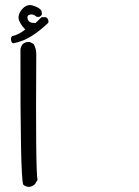

<svg xmlns="http://www.w3.org/2000/svg" viewBox="-20 -568 540 747"><path d="M91.8 159.2Q79.1 158.2 70.3 150.4Q58.6 118.2 59.6 -376Q61.5 -387.7 68.4 -396.5Q79.1 -406.2 96.7 -404.3L111.3 -396.5Q122.1 -377 121.1 -352.5Q118.2 97.7 126 131.8L116.2 148.4Q105.5 158.2 91.8 159.2ZM31.2 -399.4 26.4 -402.3Q21.5 -411.1 23.4 -421.9L26.4 -426.8Q53.7 -433.6 78.1 -453.1Q49.8 -484.4 52.2 -503.4Q54.7 -522.5 71.3 -537.6Q87.9 -552.7 107.9 -546.4Q127.9 -540 136.2 -532.2Q144.5 -524.4 142.6 -510.7Q134.8 -499 122.1 -502.9Q109.4 -514.6 96.2 -511.2Q83 -507.8 87.9 -492.7Q92.8 -477.5 118.2 -478.5L141.6 -501H159.2Q170.9 -493.2 168 -479.5Q137.7 -450.2 104.5 -428.7Q71.3 -407.2 31.2 -399.4Z"/></svg>

Font: JasonHandwriting1
Style: Regular
Weight: 400
Version: Version 1.48.20